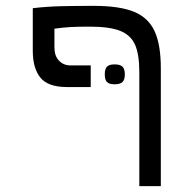

<svg xmlns="http://www.w3.org/2000/svg" viewBox="-20 -636 640 656"><path d="M529.5 0V-402Q529.5 -483.5 508.2 -529.5Q487 -575.5 437.8 -595.8Q388.5 -616 300 -616Q237 -616 187.5 -614.8Q138 -613.5 92 -608V-462Q92 -403 118 -370.8Q144 -338.5 210 -338.5H290V-412.5H221Q197 -412.5 181.5 -428.8Q166 -445 166 -473.5V-538Q195 -542 219.8 -543.5Q244.5 -545 286 -545Q354.5 -545 390.8 -530.5Q427 -516 441.5 -483Q456 -450 456 -390V0ZM338 -382Q338 -400.5 345.5 -408.2Q353 -416 371.5 -416Q390.5 -416 398.5 -408.2Q406.5 -400.5 406.5 -382Q406.5 -363.5 398.5 -355.8Q390.5 -348 371.5 -348Q353 -348 345.5 -355.8Q338 -363.5 338 -382Z"/></svg>

Font: JuliaMono Light
Style: Regular
Weight: 300
Monospace: yes
Designer: cormullion
Foundry: corm
Version: Version 0.054; ttfautohint (v1.8.4)